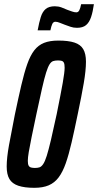

<svg xmlns="http://www.w3.org/2000/svg" viewBox="-20 -890 469 918"><path d="M144 8Q97 8 67.5 -2Q38 -12 25 -34Q12 -56 12 -94Q12 -135 23 -196Q34 -257 51 -342Q68 -423 82 -483Q96 -543 110.5 -584Q125 -625 144 -649.5Q163 -674 190.5 -685Q218 -696 259 -696Q307 -696 336 -686.5Q365 -677 378 -655Q391 -633 391 -595Q391 -554 380.5 -492.5Q370 -431 352 -346Q336 -268 322.5 -209.5Q309 -151 294.5 -109.5Q280 -68 260.5 -42Q241 -16 213 -4Q185 8 144 8ZM147 -87Q160 -87 169 -90Q178 -93 186.5 -105.5Q195 -118 203.5 -145Q212 -172 223.5 -220.5Q235 -269 251 -344Q271 -443 280 -494Q289 -545 289 -566Q289 -583 285.5 -590Q282 -597 275 -599Q268 -601 257 -601Q244 -601 234.5 -598Q225 -595 217 -582.5Q209 -570 200.5 -543Q192 -516 181 -467.5Q170 -419 154 -344Q140 -278 131 -234Q122 -190 117.5 -163Q113 -136 113 -121Q113 -105 117 -98Q121 -91 129 -89Q137 -87 147 -87ZM160 -745Q167 -783 175 -808.5Q183 -834 198.5 -847Q214 -860 242 -860Q259 -860 274 -854.5Q289 -849 302 -843Q313 -839 324.5 -835Q336 -831 345 -831Q354 -831 359 -840.5Q364 -850 368 -870H429Q424 -834 415.5 -808.5Q407 -783 391.5 -770Q376 -757 348 -757Q331 -757 317 -762Q303 -767 289 -772Q278 -776 266 -781Q254 -786 245 -786Q235 -786 230 -775.5Q225 -765 221 -745Z"/></svg>

Font: Saira UltraCondensed
Style: Bold Italic
Weight: 700
Width: 1
Italic angle: -12°
Designer: Hector Gatti with collaboration of the Omnibus-Type team
Foundry: Omnibus-Type
Version: Version 1.101